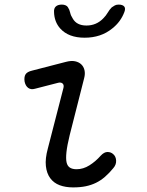

<svg xmlns="http://www.w3.org/2000/svg" viewBox="-20 -805 640 835"><path d="M132 -419Q115 -414 103 -422.5Q91 -431 87 -450Q84 -470 91 -481.5Q98 -493 120 -498L267 -536Q290 -542 306.5 -538.5Q323 -535 333.5 -525Q344 -515 347.5 -499.5Q351 -484 346 -465L283 -217Q272 -172 269 -143.5Q266 -115 269.5 -99Q273 -83 284 -76Q295 -69 313 -69Q342 -69 369 -86Q396 -103 418 -128Q433 -144 447.5 -144Q462 -144 472 -135Q484 -125 485 -107Q486 -89 473 -74Q455 -52 436.5 -36Q418 -20 397.5 -10Q377 0 353 5Q329 10 298 10Q265 10 239.5 0.5Q214 -9 198.5 -30Q183 -51 179.5 -83Q176 -115 188 -159L256 -423Q259 -436 252 -442Q245 -448 233 -445ZM215 -753Q214 -769 223 -777Q232 -785 249 -785Q258 -785 265 -782Q272 -779 275 -774Q282 -764 285 -750.5Q288 -737 296 -725Q313 -694 356 -694Q399 -694 429 -725Q441 -737 448.5 -750Q456 -763 466 -773Q473 -778 479.5 -781.5Q486 -785 496 -785Q513 -785 520 -777Q527 -769 521 -753Q505 -710 468 -681Q419 -641 348 -641Q278 -641 242 -681Q216 -710 215 -753Z"/></svg>

Font: Maple Mono Light
Style: Italic
Weight: 300
Italic angle: -10°
Monospace: yes
Designer: subframe7536
Version: Version 7.000